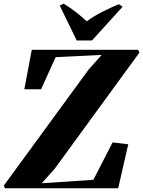

<svg xmlns="http://www.w3.org/2000/svg" viewBox="-44 -1010 768 1030"><path d="M-17.5 0 -23.5 -14.5 431.5 -637 501.5 -715.5 254.5 -703.5 176.5 -531H86.5L126.5 -743H697.5L704 -728L250 -105.5L180 -27L457 -45.5L560 -246L644 -236L590 0ZM367.5 -793 276.5 -980 297.5 -990.5Q332.5 -969 364.5 -944Q396.5 -919 421.5 -895.5Q459 -923.5 505.5 -947Q552 -970.5 594 -987.5L613.5 -973.5L449.5 -793Z"/></svg>

Font: Merriweather 144pt Black
Style: Italic
Weight: 900
Italic angle: -7.8°
Version: Version 2.101